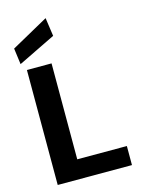

<svg xmlns="http://www.w3.org/2000/svg" viewBox="-140 -1048 848 1129"><g transform="rotate(-15 284.0 -483.0)"><path d="M67 0V-700H217V-116H519V0ZM40 -743 27 -841 252 -966 268 -854Z"/></g></svg>

Font: DM Sans Black
Style: Regular
Weight: 900
Designer: Colophon Foundry, Jonny Pinhorn
Foundry: Colophon Foundry
Version: Version 4.004; ttfautohint (v1.8.4.7-5d5b)